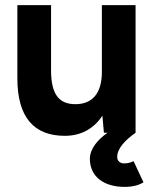

<svg xmlns="http://www.w3.org/2000/svg" viewBox="-20 -520 608 752"><path d="M387 0H401C364 26 332 62 332 102C332 175 391 212 468 212C498 212 523 206 542 194L503 111C496 115 483 120 466 120C450 120 439 110 439 95C439 61 471 28 511 0V-500H379V-238C379 -155 342 -111 273 -112C217 -113 180 -143 180 -244V-500H48V-217C47 -58 115 12 234 12C297 12 348 -16 381 -67Z"/></svg>

Font: HB Figtree Prototype
Style: Bold
Weight: 700
Designer: Alfredo Marco Pradil
Foundry: Hanken Design Co.®
Version: Version 1.002;Glyphs 3.2 (3228)